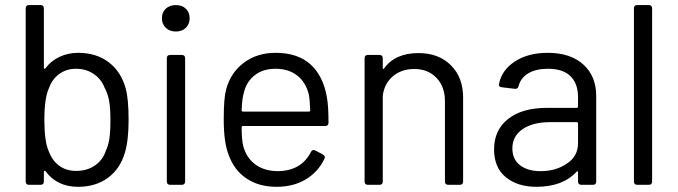

<svg xmlns="http://www.w3.org/2000/svg" viewBox="-20 -720 2642 748"><path d="M469.2 -377Q481 -336.4 481 -252.9Q481 -173.8 466.8 -126Q448.7 -63 400.9 -27.6Q353 7.8 284.2 7.8Q202.1 7.8 157.2 -53.2Q155.3 -55.2 153.1 -54.4Q150.9 -53.7 150.9 -50.8V-13.2Q150.9 0 138.2 0H92.8Q80.1 0 80.1 -13.2V-687Q80.1 -700.2 92.8 -700.2H138.2Q150.9 -700.2 150.9 -687V-456.1Q150.9 -453.1 153.1 -452.1Q155.3 -451.2 157.2 -454.1Q178.7 -482.9 211.9 -498.5Q245.1 -514.2 284.2 -514.2Q355 -514.2 403.1 -477.8Q451.2 -441.4 469.2 -377ZM392.1 -131.8Q401.9 -152.8 406 -179.4Q410.2 -206.1 410.2 -252.9Q410.2 -300.8 404.8 -328.9Q399.4 -356.9 387.2 -378.9Q374 -412.6 344.5 -432.4Q314.9 -452.1 275.9 -452.1Q238.8 -452.1 210.9 -431.9Q183.1 -411.6 170.9 -377Q152.8 -338.9 152.8 -252.9Q152.8 -168.5 169.9 -130.9Q183.1 -94.7 210.4 -74.5Q237.8 -54.2 276.9 -54.2Q318.8 -54.2 349.4 -75Q379.9 -95.7 392.1 -131.8Z M703.9 -611.6Q689 -597.2 665 -597.2Q641.1 -597.2 626 -611.6Q610.8 -626 610.8 -648.9Q610.8 -671.9 625.7 -686Q640.6 -700.2 665 -700.2Q689.5 -700.2 704.1 -686Q718.8 -671.9 718.8 -648.9Q718.8 -626 703.9 -611.6ZM688 0H643.1Q629.9 0 629.9 -13.2V-493.2Q629.9 -505.9 643.1 -505.9H688Q701.2 -505.9 701.2 -493.2V-13.2Q701.2 0 688 0Z M1063.5 -53.2Q1153.8 -54.7 1191.4 -127.9Q1193.8 -133.3 1198.5 -135Q1203.1 -136.7 1208.5 -133.8L1237.8 -118.2Q1249.5 -110.8 1243.7 -101.1Q1219.2 -49.8 1170.9 -21Q1122.6 7.8 1057.6 7.8Q988.3 7.8 939.9 -24.9Q891.6 -57.6 870.6 -117.2Q851.6 -165 851.6 -254.9Q851.6 -336.9 860.8 -371.1Q878.4 -437 929.9 -475.6Q981.4 -514.2 1053.7 -514.2Q1139.2 -514.2 1189 -469.7Q1238.8 -425.3 1253.4 -341.8Q1259.8 -307.6 1259.8 -242.2Q1259.8 -229 1246.6 -229H926.8Q921.4 -229 921.4 -224.1Q921.4 -175.3 927.7 -150.9Q939.5 -105.5 974.9 -79.3Q1010.3 -53.2 1063.5 -53.2ZM1053.7 -452.1Q1004.4 -452.1 972.2 -426.8Q939.9 -401.4 929.7 -357.9Q922.9 -334.5 921.4 -290Q921.4 -285.2 926.8 -285.2H1183.6Q1188.5 -285.2 1188.5 -290Q1187 -334.5 1182.6 -354Q1170.9 -399.9 1137.5 -426Q1104 -452.1 1053.7 -452.1Z M1610.4 -513.2Q1689 -513.2 1736.6 -465.8Q1784.2 -418.5 1784.2 -339.8V-13.2Q1784.2 0 1771.5 0H1726.1Q1713.4 0 1713.4 -13.2V-326.2Q1713.4 -382.3 1680.4 -416.7Q1647.5 -451.2 1594.2 -451.2Q1543.5 -451.2 1510 -422.4Q1476.6 -393.6 1471.2 -346.2V-13.2Q1471.2 0 1458.5 0H1413.1Q1400.4 0 1400.4 -13.2V-493.2Q1400.4 -505.9 1413.1 -505.9H1458.5Q1471.2 -505.9 1471.2 -493.2V-456.1Q1471.2 -452.1 1474.1 -451.2Q1475.6 -450.7 1476.1 -453.1Q1519 -513.2 1610.4 -513.2Z M2113.8 -514.2Q2202.6 -514.2 2252.7 -468.5Q2302.7 -422.9 2302.7 -346.2V-13.2Q2302.7 0 2290 0H2245.1Q2231.9 0 2231.9 -13.2V-48.8Q2231.9 -51.8 2230 -52.7Q2228 -53.7 2226.1 -50.8Q2171.9 7.8 2069.8 7.8Q1996.6 7.8 1950.7 -29.5Q1904.8 -66.9 1904.8 -138.2Q1904.8 -213.4 1959.5 -256.6Q2014.2 -299.8 2110.8 -299.8H2227.1Q2231.9 -299.8 2231.9 -305.2V-341.8Q2231.9 -394 2202.6 -423.1Q2173.3 -452.1 2114.7 -452.1Q2067.9 -452.1 2038.1 -434.3Q2008.3 -416.5 2000 -383.8Q1997.1 -372.6 1984.9 -374L1936 -379.9Q1922.4 -381.3 1923.8 -391.1Q1933.6 -446.3 1985.4 -480.2Q2037.1 -514.2 2113.8 -514.2ZM2085.9 -53.2Q2146 -53.2 2189 -83Q2231.9 -111.3 2231.9 -162.1V-238.8Q2231.9 -244.1 2227.1 -244.1H2122.1Q2055.7 -244.1 2015.9 -216.8Q1976.1 -189.5 1976.1 -142.1Q1976.1 -99.1 2006.1 -76.2Q2036.1 -53.2 2085.9 -53.2Z M2507.8 0H2462.4Q2449.7 0 2449.7 -13.2V-687Q2449.7 -700.2 2462.4 -700.2H2507.8Q2520.5 -700.2 2520.5 -687V-13.2Q2520.5 0 2507.8 0Z"/></svg>

Font: Barlow
Style: Regular
Weight: 400
Designer: Jeremy Tribby
Foundry: Jeremy Tribby
Version: Version 1.101